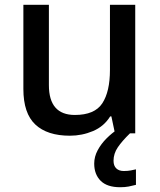

<svg xmlns="http://www.w3.org/2000/svg" viewBox="-20 -559 670 805"><path d="M547 -539V0H462L447 -71H442Q416 -29 370 -9.5Q324 10 273 10Q178 10 128 -37Q78 -84 78 -186V-539H185V-202Q185 -77 294 -77Q377 -77 409 -126Q441 -175 441 -266V-539ZM456 115Q456 136 467.5 147Q479 158 499 158Q516 158 528.5 155.5Q541 153 550 151V216Q535 220 519.5 223Q504 226 484 226Q429 226 402 199Q375 172 375 127Q375 98 389.5 71Q404 44 426.5 21.5Q449 -1 472 -16L525 0Q492 32 474 58.5Q456 85 456 115Z"/></svg>

Font: Noto Sans Gurmukhi Medium
Style: Regular
Weight: 500
Designer: Jelle Bosma - Monotype Design Team
Foundry: Monotype Imaging Inc.
Version: Version 2.004; ttfautohint (v1.8.4.7-5d5b)